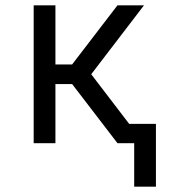

<svg xmlns="http://www.w3.org/2000/svg" viewBox="-20 -540 640 724"><path d="M568 164H486V0H423L252 -223H189V0H107V-520H189V-297H252L423 -520H523L324 -260L467 -73H568Z"/></svg>

Font: Nova Nerd Font
Style: Regular
Weight: 400
Designer: Belleve Invis
Foundry: Belleve Invis
Version: Version 24.1.4; ttfautohint (v1.8.4);Nerd Fonts 3.1.1